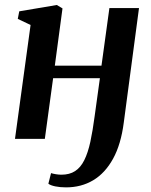

<svg xmlns="http://www.w3.org/2000/svg" viewBox="-20 -570 618 788"><path d="M488 -67Q476.5 22.5 444 81.5Q411.5 140.5 362.5 169.8Q313.5 199 251 199Q227 199 207.2 195Q187.5 191 178.5 184L189.5 140.5Q197 143 209.2 145Q221.5 147 232 147Q265.5 147 288.2 132.2Q311 117.5 326 87.2Q341 57 350.8 12Q360.5 -33 368.5 -93.5L390 -249H198L164 0H41.5L105.5 -467.5L53 -492.5L59 -523.5L213 -549.5L236.5 -535.5L205 -300.5H396.5L429 -537H550.5Z"/></svg>

Font: Merriweather 60pt SemiBold
Style: Italic
Weight: 600
Italic angle: -7.8°
Version: Version 2.101